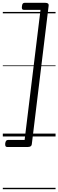

<svg xmlns="http://www.w3.org/2000/svg" viewBox="-20 -970 415 1365"><path d="M17 50Q19 36 24 30.5Q29 25 37 25H155L268 -900H149Q141 -900 137.5 -905.5Q134 -911 136 -925Q137 -939 142 -944.5Q147 -950 155 -950H301Q328 -950 326 -931L206 56Q204 75 177 75H31Q23 75 19.5 69.5Q16 64 17 50ZM0 365H375V375H0ZM0 -20H375V0H0ZM0 -505H375V-500H0ZM0 -885H375V-875H0Z"/></svg>

Font: Playwrite GB J Guides
Style: Italic
Weight: 400
Italic angle: -7.01216°
Designer: Veronika Burian, José Scaglione
Foundry: TypeTogether
Version: Version 1.003